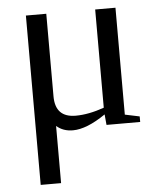

<svg xmlns="http://www.w3.org/2000/svg" viewBox="-50 -503 636 760"><g transform="rotate(-5 268.0 -122.5)"><path d="M437 -459V-34.2L495.1 -22V0H361.3L357.4 -42Q282.2 9.8 227.1 9.8Q188.5 9.8 162.1 -13.2V213.9H81.1V-459H162.1V-130.9Q162.1 -46.9 243.2 -46.9Q294.9 -46.9 356.4 -68.8V-459Z"/></g></svg>

Font: Times New Roman
Style: Regular
Weight: 400
Designer: Steve Matteson
Foundry: Ascender Corporation
Version: Version 2.00.3